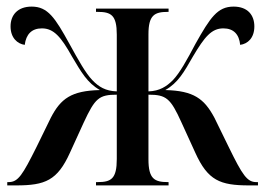

<svg xmlns="http://www.w3.org/2000/svg" viewBox="-20 -562 804 582"><path d="M2 0H29C117 0 154 -15 192 -99L234 -191C268 -264 280 -275 334 -275V-80C334 -20 317 -10 276 -10H271V0H491V-10H489C448 -10 430 -20 430 -79V-275C484 -275 497 -264 530 -191L572 -99C610 -15 647 0 735 0H762V-10H757C729 -10 715 -31 673 -117L630 -205C599 -263 567 -287 481 -289C520 -311 538 -344 565 -391C600 -450 621 -476 657 -476C688 -476 705 -458 708 -426C731 -429 751 -447 751 -482C751 -516 731 -542 688 -542C639 -542 617 -508 573 -430C546 -379 525 -341 504 -319C485 -300 464 -286 430 -285V-458C430 -516 448 -526 489 -526H491V-536H271V-526H276C317 -526 334 -516 334 -457V-285C300 -286 279 -299 260 -319C239 -341 218 -379 190 -430C147 -508 125 -542 76 -542C33 -542 12 -516 12 -482C12 -447 33 -429 55 -426C59 -458 76 -476 107 -476C143 -476 165 -450 198 -391C226 -344 244 -311 283 -289C196 -287 164 -263 134 -205L91 -117C48 -31 35 -10 6 -10H2Z"/></svg>

Font: Noto Serif Display Condensed Medium
Style: Regular
Weight: 500
Width: 3
Designer: Monotype Design Team
Foundry: Monotype Imaging Inc.
Version: Version 2.009